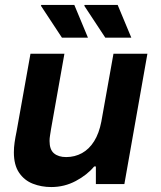

<svg xmlns="http://www.w3.org/2000/svg" viewBox="-20 -743 651 775"><path d="M187 12Q147 12 112.5 -1.5Q78 -15 57 -46Q36 -77 36 -128Q36 -148 39 -168.5Q42 -189 47 -213L103 -526H240L186 -222Q184 -208 182 -196.5Q180 -185 180 -174Q180 -139 198 -124Q216 -109 247 -109Q282 -109 311 -125Q340 -141 360 -173Q380 -205 389 -252L438 -526H575L482 0H367V-71H360Q332 -37 286 -12.5Q240 12 187 12ZM405 -591 320 -720 322 -723H455L510 -591ZM230 -591 145 -720 147 -723H280L335 -591Z"/></svg>

Font: Archivo VF Beta
Style: Italic
Weight: 400
Italic angle: -10°
Designer: Hector Gatti
Foundry: Omnibus-Type
Version: Version 1.002